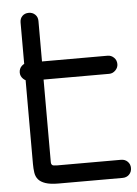

<svg xmlns="http://www.w3.org/2000/svg" viewBox="-53 -772 579 813"><g transform="rotate(-5 237.0 -365.5)"><path d="M435 -77Q452 -77 463 -66Q474 -55 474 -39Q474 -22 463 -11Q452 0 435 0H163Q128 0 107.5 -7Q87 -14 77 -26Q67 -38 64.5 -55Q62 -72 62 -92V-693Q62 -710 72.5 -720.5Q83 -731 100 -731Q116 -731 127 -720.5Q138 -710 138 -693V-92Q138 -85 142 -81Q146 -77 163 -77ZM79 -444Q63 -444 51.5 -455.5Q40 -467 40 -482Q40 -499 51.5 -510Q63 -521 79 -521H417Q432 -521 443.5 -510Q455 -499 455 -482Q455 -467 443.5 -455.5Q432 -444 417 -444Z"/></g></svg>

Font: VDS Compensated
Style: Light
Weight: 300
Designer: artmaker
Foundry: artmaker
Version: Version 1.000 2012 initial release